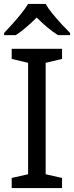

<svg xmlns="http://www.w3.org/2000/svg" viewBox="-20 -964 379 984"><path d="M298 0H40V-52L124 -71V-642L40 -662V-714H298V-662L214 -642V-71L298 -52ZM214 -944Q226 -922 248.5 -894.5Q271 -867 295.5 -840.5Q320 -814 339 -795V-784H277Q251 -800 223 -823.5Q195 -847 168 -874Q141 -847 114 -824Q87 -801 61 -784H1V-795Q20 -815 43.5 -841Q67 -867 89 -894.5Q111 -922 124 -944Z"/></svg>

Font: Go Noto Kurrent-Regular
Style: Regular
Weight: 400
Designer: Monotype Design Team
Foundry: Monotype Imaging Inc.
Version: Version 2.012; ttfautohint (v1.8.4.7-5d5b)